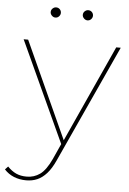

<svg xmlns="http://www.w3.org/2000/svg" viewBox="-90 -736 658 977"><g transform="rotate(5 238.5 -248.0)"><path d="M81 197Q47 197 18.5 185.5Q-10 174 -31 151L-16 135Q5 157 28 167.5Q51 178 82 178Q120 178 150 156.5Q180 135 207 77L245 -7L250 -14L479 -517H502L227 83Q208 125 185.5 150Q163 175 137.5 186Q112 197 81 197ZM249 11 6 -517H29L258 -14ZM321 -641Q311 -641 303 -649Q295 -657 295 -667Q295 -678 303 -685.5Q311 -693 321 -693Q332 -693 339.5 -685.5Q347 -678 347 -667Q347 -657 339.5 -649Q332 -641 321 -641ZM157 -641Q147 -641 139 -649Q131 -657 131 -667Q131 -678 139 -685.5Q147 -693 157 -693Q168 -693 175.5 -685.5Q183 -678 183 -667Q183 -657 175.5 -649Q168 -641 157 -641Z"/></g></svg>

Font: Montserrat Thin Thin
Style: Regular
Weight: 250
Version: Version 9.000